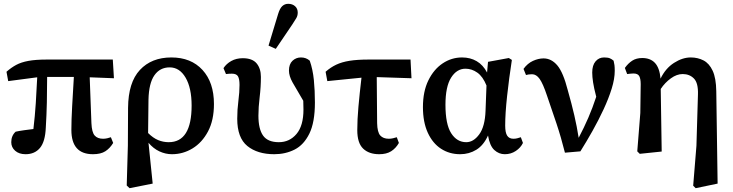

<svg xmlns="http://www.w3.org/2000/svg" viewBox="-20 -794 3843 1006"><path d="M23 -369 14 -418Q39 -440 65 -454Q91 -468 129 -475Q167 -482 226 -482H571L577 -384L450 -389L459 -149Q461 -101 476 -84Q491 -67 520 -67Q531 -67 542 -69.5Q553 -72 561 -75L573 -45Q556 -17 532 -1.5Q508 14 467 14Q354 14 354 -113Q354 -166 358 -236.5Q362 -307 367 -391H227Q227 -326 225.5 -258Q224 -190 220 -126Q217 -52 189.5 -19Q162 14 114 14Q80 14 59.5 -4Q39 -22 39 -49Q39 -83 62 -104Q80 -108 105 -111.5Q130 -115 155 -118Q163 -184 167.5 -253.5Q172 -323 175 -389Z M758 -272 756 -97Q782 -71 808.5 -60Q835 -49 864 -49Q984 -49 984 -241Q984 -333 952.5 -387Q921 -441 869 -441Q818 -441 789 -399.5Q760 -358 758 -272ZM644 178 650 -31 651 -229Q652 -362 713 -427.5Q774 -493 878 -493Q981 -493 1041 -427.5Q1101 -362 1101 -249Q1101 -164 1070 -105.5Q1039 -47 989 -16.5Q939 14 881 14Q847 14 815 -1Q783 -16 758 -46L780 168L659 192Z M1417 14Q1329 14 1276 -29Q1223 -72 1223 -172Q1223 -219 1229 -265Q1235 -311 1235 -349Q1235 -380 1227 -394Q1219 -408 1195 -408Q1188 -408 1179.5 -407.5Q1171 -407 1164 -406L1151 -437Q1166 -460 1192 -474.5Q1218 -489 1252 -489Q1302 -489 1324.5 -462Q1347 -435 1347 -391Q1347 -338 1340.5 -285Q1334 -232 1334 -188Q1334 -118 1358.5 -83.5Q1383 -49 1441 -49Q1497 -49 1533.5 -92Q1570 -135 1570 -220Q1570 -232 1569.5 -243Q1569 -254 1569 -266Q1532 -328 1513 -362Q1494 -396 1494 -424Q1494 -458 1512.5 -475.5Q1531 -493 1557 -493Q1584 -493 1603 -476Q1619 -430 1624.5 -375Q1630 -320 1630 -257Q1630 -153 1601 -94Q1572 -35 1524 -10.5Q1476 14 1417 14ZM1387 -555 1437 -720Q1446 -750 1459 -762Q1472 -774 1490 -774Q1512 -774 1526 -761.5Q1540 -749 1540 -728Q1540 -712 1532.5 -699Q1525 -686 1511 -665L1425 -538Z M1695 -369 1686 -418Q1712 -441 1741.5 -455Q1771 -469 1811.5 -475.5Q1852 -482 1912 -482H2131L2136 -384L1954 -390L1956 -149Q1957 -101 1972.5 -84Q1988 -67 2017 -67Q2028 -67 2039 -69.5Q2050 -72 2059 -75L2070 -45Q2054 -17 2029.5 -1.5Q2005 14 1967 14Q1913 14 1882.5 -15.5Q1852 -45 1852 -112Q1852 -167 1858 -234.5Q1864 -302 1874 -387Z M2314 -245Q2314 -143 2344 -96Q2374 -49 2423 -49Q2461 -49 2491 -90Q2521 -131 2524 -213L2529 -346Q2510 -393 2481 -413.5Q2452 -434 2419 -434Q2373 -434 2343.5 -387Q2314 -340 2314 -245ZM2391 14Q2335 14 2291 -14.5Q2247 -43 2221.5 -98.5Q2196 -154 2196 -233Q2196 -315 2224.5 -373Q2253 -431 2299.5 -462Q2346 -493 2401 -493Q2444 -493 2477.5 -473.5Q2511 -454 2532 -414L2537 -470L2646 -490L2662 -480Q2647 -383 2637 -291Q2627 -199 2627 -136Q2627 -99 2637.5 -83Q2648 -67 2670 -67Q2681 -67 2690.5 -69.5Q2700 -72 2709 -75L2720 -45Q2708 -20 2682.5 -3Q2657 14 2625 14Q2594 14 2570 -8Q2546 -30 2537 -84Q2514 -33 2476 -9.5Q2438 14 2391 14Z M2940 6Q2920 -74 2896 -146Q2872 -218 2846 -293Q2825 -356 2807.5 -380.5Q2790 -405 2768 -405Q2758 -405 2750.5 -404Q2743 -403 2736 -401L2723 -433Q2744 -462 2772.5 -475Q2801 -488 2828 -488Q2869 -488 2900 -451.5Q2931 -415 2955 -321Q2975 -251 2989 -190.5Q3003 -130 3012 -72Q3040 -125 3062.5 -177Q3085 -229 3104 -287Q3092 -333 3087.5 -362.5Q3083 -392 3083 -414Q3083 -452 3100.5 -472.5Q3118 -493 3145 -493Q3165 -493 3175.5 -488.5Q3186 -484 3195 -476Q3198 -464 3199.5 -453Q3201 -442 3201 -423Q3201 -381 3185 -329.5Q3169 -278 3142.5 -221Q3116 -164 3084.5 -108Q3053 -52 3021 -1Z M3612 179 3629 -30 3637 -299Q3639 -359 3616 -382.5Q3593 -406 3557 -406Q3526 -406 3495 -383.5Q3464 -361 3442 -328L3447 0L3332 12L3319 -1L3335 -202L3337 -353Q3337 -381 3329.5 -395Q3322 -409 3299 -409Q3292 -409 3283 -408Q3274 -407 3266 -406L3254 -438Q3271 -462 3292.5 -476Q3314 -490 3345 -490Q3388 -490 3412 -464Q3436 -438 3441 -382Q3467 -436 3511.5 -464.5Q3556 -493 3599 -493Q3636 -493 3666 -477.5Q3696 -462 3714 -423.5Q3732 -385 3733 -316L3740 168L3625 192Z"/></svg>

Font: Source Serif Pro Semibold
Style: Regular
Weight: 600
Designer: Frank Grießhammer
Foundry: Adobe Systems Incorporated
Version: Version 3.000;hotconv 1.0.109;makeotfexe 2.5.65596